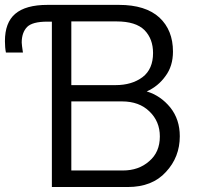

<svg xmlns="http://www.w3.org/2000/svg" viewBox="-55 -751 791 771"><path d="M-35.2 -585.9Q-35.2 -660.2 5.9 -695.3Q47.9 -731.4 135.7 -731.4Q157.2 -731.4 201.2 -731.4Q201.2 -714.8 201.2 -664.1Q184.6 -664.1 134.8 -664.1Q75.2 -664.1 53.7 -642.6Q32.2 -620.1 32.2 -580.1Q32.2 -572.3 37.1 -540Q14.6 -540 -31.2 -540Q-35.2 -559.6 -35.2 -585.9ZM153.3 0Q153.3 -182.6 153.3 -731.4Q220.7 -731.4 422.9 -731.4Q529.3 -731.4 585 -680.7Q639.6 -629.9 639.6 -543.9Q639.6 -485.4 609.4 -445.3Q580.1 -404.3 534.2 -383.8Q589.8 -367.2 628.9 -319.3Q667 -271.5 667 -204.1Q667 -120.1 611.3 -60.5Q556.6 0 458 0Q356.4 0 153.3 0ZM231.4 -66.4Q283.2 -66.4 438.5 -66.4Q502 -66.4 543.9 -103.5Q586.9 -139.6 586.9 -203.1Q586.9 -263.7 544.9 -303.7Q503.9 -343.8 434.6 -343.8Q367.2 -343.8 231.4 -343.8Q231.4 -274.4 231.4 -66.4ZM231.4 -409.2Q275.4 -409.2 409.2 -409.2Q474.6 -409.2 517.6 -441.4Q559.6 -473.6 559.6 -538.1Q559.6 -594.7 525.4 -629.9Q490.2 -665 413.1 -665Q352.5 -665 231.4 -665Q231.4 -600.6 231.4 -409.2Z"/></svg>

Font: Gothic A1
Style: Regular
Weight: 400
Designer: HanYang I&C Co.,Ltd.
Version: Version 2.50